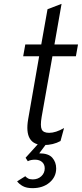

<svg xmlns="http://www.w3.org/2000/svg" viewBox="-20 -742 426 998"><path d="M207.5 12Q103 12 126.5 -123L183.5 -449.5H100.5L111.5 -511H194.5L227 -694L300 -722L263 -511H385.5L374.5 -449.5H252.5L196.5 -134.5Q188.5 -87.5 196.8 -69.5Q205 -51.5 235.5 -51.5Q269.5 -51.5 313 -76.5L294.5 -9Q256.5 12 207.5 12ZM149 236Q118 236 98.8 225.5Q79.5 215 69 200.5L111.5 174Q116.5 180 125.5 185.2Q134.5 190.5 150 190.5Q177 190.5 194.8 174Q212.5 157.5 212.5 133Q212.5 112.5 198.8 100.2Q185 88 162 88Q140 88 124.5 96L113 78L184 -0.5H225.5L184 55Q232 55 252 78Q272 101 272 133.5Q272 177.5 237.5 206.8Q203 236 149 236Z"/></svg>

Font: Overpass Light
Style: Italic
Weight: 300
Italic angle: -10°
Designer: Delve Withrington, Dave Bailey, Thomas Jockin
Foundry: Delve Fonts LLC
Version: Version 4.000; ttfautohint (v1.8.3)